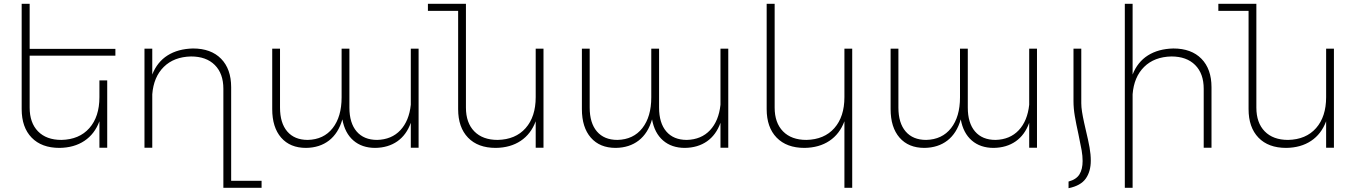

<svg xmlns="http://www.w3.org/2000/svg" viewBox="-20 -777 7145 1010"><path d="M136 -484V-211Q136 -131 180 -86Q224 -41 303 -41Q397 -43 450 -103Q503 -163 503 -266V-354H544V0H503V-139Q478 -72 424 -36Q370 0 293 1Q199 1 146.5 -53Q94 -107 94 -203V-757H136V-520H587V-484Z M1356 174V211H1155V-310Q1155 -390 1110 -435Q1065 -480 985 -480Q895 -478 841.5 -425Q788 -372 781 -281V0H740V-521H781V-385Q807 -451 861.5 -485.5Q916 -520 995 -522Q1090 -522 1143 -468Q1196 -414 1196 -318V174Z M2182 -521V0H2141V-131Q2118 -67 2070 -33.5Q2022 0 1954 1Q1884 1 1839 -38Q1794 -77 1781 -149Q1760 -76 1711 -38Q1662 0 1590 1Q1506 1 1459 -53Q1412 -107 1412 -203V-521H1453V-211Q1453 -130 1491 -85.5Q1529 -41 1599 -41Q1683 -43 1730 -103Q1777 -163 1777 -265V-521H1818V-211Q1818 -130 1856 -85.5Q1894 -41 1964 -41Q2040 -43 2086 -92Q2132 -141 2141 -226V-521Z M2839 -521V0H2798V-139Q2773 -72 2719 -36Q2665 0 2588 1Q2494 1 2442 -53Q2390 -107 2390 -203V-720H2231V-757H2431V-211Q2431 -131 2475 -86Q2519 -41 2598 -41Q2692 -43 2745 -103Q2798 -163 2798 -266V-521Z M3811 -521V0H3770V-131Q3747 -67 3699 -33.5Q3651 0 3583 1Q3513 1 3468 -38Q3423 -77 3410 -149Q3389 -76 3340 -38Q3291 0 3219 1Q3135 1 3088 -53Q3041 -107 3041 -203V-521H3082V-211Q3082 -130 3120 -85.5Q3158 -41 3228 -41Q3312 -43 3359 -103Q3406 -163 3406 -265V-521H3447V-211Q3447 -130 3485 -85.5Q3523 -41 3593 -41Q3669 -43 3715 -92Q3761 -141 3770 -226V-521Z M4463 -521V211H4422V-139Q4397 -72 4343 -36Q4289 0 4212 1Q4118 1 4065.5 -53Q4013 -107 4013 -203V-757H4055V-211Q4055 -131 4099 -86Q4143 -41 4222 -41Q4316 -43 4369 -103Q4422 -163 4422 -266V-521Z M5435 -521V0H5394V-131Q5371 -67 5323 -33.5Q5275 0 5207 1Q5137 1 5092 -38Q5047 -77 5034 -149Q5013 -76 4964 -38Q4915 0 4843 1Q4759 1 4712 -53Q4665 -107 4665 -203V-521H4706V-211Q4706 -130 4744 -85.5Q4782 -41 4852 -41Q4936 -43 4983 -103Q5030 -163 5030 -265V-521H5071V-211Q5071 -130 5109 -85.5Q5147 -41 5217 -41Q5293 -43 5339 -92Q5385 -141 5394 -226V-521Z M5601 213Q5665 200 5691.5 162.5Q5718 125 5718 68Q5718 35 5711.5 -1.5Q5705 -38 5692 -92Q5690 -100 5683 -131.5Q5676 -163 5672 -188.5Q5668 -214 5668 -234V-521H5627V-245Q5627 -207 5634 -166Q5641 -125 5653 -71Q5665 -14 5670 14.5Q5675 43 5675 70Q5675 113 5658.5 140Q5642 167 5601 178Z M6353 -318V0H6312V-310Q6312 -390 6267 -435Q6222 -480 6142 -480Q6052 -478 5998.5 -425Q5945 -372 5938 -281V211H5897V-757H5938V-385Q5964 -451 6018.5 -485.5Q6073 -520 6152 -522Q6247 -522 6300 -468Q6353 -414 6353 -318Z M6997 -521V0H6956V-139Q6931 -72 6877 -36Q6823 0 6746 1Q6652 1 6600 -53Q6548 -107 6548 -203V-720H6389V-757H6589V-211Q6589 -131 6633 -86Q6677 -41 6756 -41Q6850 -43 6903 -103Q6956 -163 6956 -266V-521Z"/></svg>

Font: Montserrat arm2 ExtraLight
Style: Regular
Weight: 275
Designer: Julieta Ulanovsky
Foundry: Julieta Ulanovsky
Version: Version 6.000